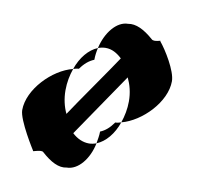

<svg xmlns="http://www.w3.org/2000/svg" viewBox="-64 -598 668 647"><g transform="rotate(10 270.0 -274.5)"><path d="M23 -183C23 -148 83 -54 83 -54C78 -49 109 -63 117 -56C149 -27 178 -12 204 -18C243 -18 278 -61 289 -116C281 -113 272 -111 264 -111C243 -111 223 -120 206 -136L354 -353C365 -330 372 -304 372 -274C372 -248 367 -223 359 -200C428 -218 503 -295 503 -366C503 -401 462 -467 441 -492C447 -498 420 -484 411 -494C379 -522 350 -536 324 -531C285 -531 250 -487 238 -433C246 -436 255 -438 264 -438C285 -438 303 -428 320 -412C294 -372 198 -236 172 -196C161 -219 155 -246 155 -274C155 -301 160 -326 168 -349C99 -332 23 -254 23 -183ZM168 -349C174 -351 181 -353 187 -353C201 -373 216 -385 233 -392C233 -406 235 -420 238 -433C208 -421 182 -390 168 -349ZM289 -116C319 -128 345 -159 359 -200C353 -198 345 -196 339 -196C325 -176 311 -164 294 -157C294 -143 291 -129 289 -116Z"/></g></svg>

Font: Ampere
Style: SCSuCnd
Weight: 400
Version: Version 1